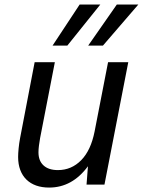

<svg xmlns="http://www.w3.org/2000/svg" viewBox="-20 -825 642 858"><path d="M335.9 -804.7H428.2L280.8 -621.1H214.8ZM502 -804.7H598.1L439.9 -621.1H374ZM199.7 13.2Q167.5 13.2 141.8 4.2Q116.2 -4.9 98.1 -22.5Q80.1 -40 70.6 -65.4Q61 -90.8 61 -123.5Q61 -139.2 63.2 -161.9Q65.4 -184.6 69.8 -208L134.8 -546.9H225.1L159.2 -208Q156.2 -192.4 154.1 -174.8Q151.9 -157.2 151.9 -144.5Q151.9 -106.4 174.6 -85.7Q197.3 -64.9 238.8 -64.9Q299.3 -64.9 342.8 -109.1Q386.2 -153.3 402.8 -237.8L462.9 -546.9H553.2L446.8 0H366.7L373 -82Q302.7 13.2 199.7 13.2Z"/></svg>

Font: Hack
Style: Italic
Weight: 400
Italic angle: -11°
Monospace: yes
Designer: Christopher Simpkins
Foundry: Christopher Simpkins
Version: Version 2.019; ttfautohint (v1.4.1) -l 4 -r 80 -G 350 -x 0 -